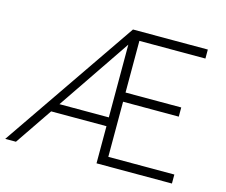

<svg xmlns="http://www.w3.org/2000/svg" viewBox="-99 -834 1139 969"><g transform="rotate(15 470.5 -350.0)"><path d="M2 0 482 -700H873V-653H528V-383H819V-335H528V-47H873V0H479V-194H190L58 0ZM479 -240V-620L221 -240Z"/></g></svg>

Font: Readex Pro ExtraLight
Style: Regular
Weight: 200
Designer: Bonnie Shaver-Troup, Thomas Jockin
Foundry: Lexend
Version: Version 1.203; ttfautohint (v1.8.3)